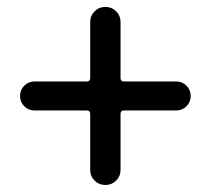

<svg xmlns="http://www.w3.org/2000/svg" viewBox="-20 -649 609 556"><path d="M241.2 -157.2V-319.3Q241.2 -329.1 231.4 -329.1H80.1Q62.5 -329.1 50.3 -341.3Q38.1 -353.5 38.1 -371.1Q38.1 -388.7 50.3 -400.9Q62.5 -413.1 80.1 -413.1H231.4Q241.2 -413.1 241.2 -422.9V-585Q241.2 -603.5 253.9 -616.2Q266.6 -628.9 285.2 -628.9Q303.7 -628.9 316.4 -616.2Q329.1 -603.5 329.1 -585V-422.9Q329.1 -413.1 338.9 -413.1H490.2Q507.8 -413.1 520 -400.9Q532.2 -388.7 532.2 -371.1Q532.2 -353.5 520 -341.3Q507.8 -329.1 490.2 -329.1H338.9Q329.1 -329.1 329.1 -319.3V-157.2Q329.1 -138.7 316.4 -126Q303.7 -113.3 285.2 -113.3Q266.6 -113.3 253.9 -126Q241.2 -138.7 241.2 -157.2Z"/></svg>

Font: Gen Jyuu GothicX Medium
Style: Regular
Weight: 500
Designer: Ryoko NISHIZUKA (kana &amp; ideographs); Paul D. Hunt (Latin, Greek &amp; Cyrillic); Wenlong ZHANG (bopomofo); Sandoll C
Version: Version 1.058.20140828